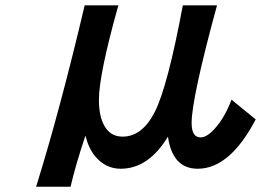

<svg xmlns="http://www.w3.org/2000/svg" viewBox="-20 -585 1040 724"><path d="M116.2 119.1Q206.5 -170.9 299.3 -564.9H426.3Q353 -303.7 353 -208.5Q353 -146.5 374 -109.9Q396.5 -69.8 442.4 -69.8Q516.6 -69.8 564 -163.6Q612.3 -259.3 669.4 -564.9H798.3Q702.6 -213.9 702.6 -121.1Q702.6 -66.9 736.3 -66.9Q759.8 -66.9 788.6 -98.6Q826.2 -139.2 853 -209L944.3 -134.8Q846.7 51.3 725.6 51.3Q630.4 51.3 613.3 -69.8Q540 51.3 435.1 51.3Q377.9 51.3 338.4 3.9Q314 -25.9 302.2 -73.7Q265.1 36.6 246.1 119.1Z"/></svg>

Font: BIZ UDGothic
Style: Bold
Weight: 700
Monospace: yes
Designer: TypeBank Co., Ltd.
Foundry: Morisawa Inc.
Version: Version 1.05